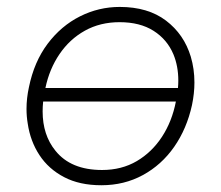

<svg xmlns="http://www.w3.org/2000/svg" viewBox="-20 -525 637 554"><path d="M272.5 9.5Q209.5 9.5 164.8 -14Q120 -37.5 93.8 -77.5Q67.5 -117.5 60 -168.5Q56.5 -189 56.5 -210.5Q56.5 -241.5 63.5 -273.5Q78.5 -347 117.5 -398.8Q156.5 -450.5 210.8 -477.8Q265 -505 325.5 -505Q407 -505 459 -465.5Q511 -426 530.5 -361.5Q541 -326 541 -287Q541 -255.5 534 -222Q519 -153.5 482.5 -101.2Q446 -49 392.2 -19.8Q338.5 9.5 272.5 9.5ZM325 -461Q269 -461 225 -436.5Q181 -412 151.8 -369Q122.5 -326 111 -271H493.5Q494.5 -282 494.5 -292.5Q494.5 -334 480.5 -368Q462.5 -411 423.2 -436Q384 -461 325 -461ZM274.5 -34.5Q331 -34.5 374.8 -60.2Q418.5 -86 447.5 -130.5Q476.5 -175 487.5 -232H104.5Q103 -217.5 103 -203.5Q103 -135.5 140 -90Q184.5 -34.5 274.5 -34.5Z"/></svg>

Font: Heraclito ExtraLight
Style: Italic
Weight: 200
Italic angle: -12°
Designer: Kostas Bartsokas (font) & Cristiano Sobral (main changes)
Foundry: Kostas Bartsokas (font) & Cristiano Sobral (main changes)
Version: Version 1.00;July 8, 2020;FontCreator 13.0.0.2655 64-bit